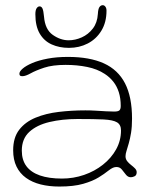

<svg xmlns="http://www.w3.org/2000/svg" viewBox="-20 -668 574 722"><path d="M203 33.5Q164.5 33.5 132.8 25.5Q101 17.5 77.8 0.8Q54.5 -16 42 -41.8Q29.5 -67.5 29.5 -103Q29.5 -150.5 52.2 -180Q75 -209.5 113.8 -225.5Q152.5 -241.5 201 -247.2Q249.5 -253 301 -253Q320 -253 340.2 -251.8Q360.5 -250.5 378.5 -249.5Q396.5 -248.5 409.5 -248.5Q424 -248.5 429 -253Q434 -257.5 434 -269.5Q434 -298.5 426.8 -321.2Q419.5 -344 406 -361Q392.5 -378 374 -390Q346 -408.5 308 -416.2Q270 -424 227 -424Q178 -424 146.2 -413.5Q114.5 -403 95.2 -392.2Q76 -381.5 64.5 -381.5Q58 -381.5 55.5 -383.5Q53 -385.5 53 -391Q53 -399.5 65.5 -410.2Q78 -421 101.5 -431Q125 -441 159 -447.5Q193 -454 235.5 -454Q317 -454 370.5 -429.8Q424 -405.5 450.2 -354.5Q476.5 -303.5 476.5 -222Q476.5 -191.5 472.8 -168.5Q469 -145.5 464.2 -129Q459.5 -112.5 455.8 -100.8Q452 -89 452 -80.5Q452 -70 458.2 -62Q464.5 -54 473 -47.5Q481.5 -41 487.8 -34.5Q494 -28 494 -20.5Q494 -9 486.2 -5.2Q478.5 -1.5 472 -1.5Q461 -1.5 453.5 -11.2Q446 -21 438.2 -30.5Q430.5 -40 418 -40Q411.5 -40 404.8 -37.2Q398 -34.5 386.5 -25.5Q373 -14.5 350.8 -0.8Q328.5 13 293 23.2Q257.5 33.5 203 33.5ZM213 3.5Q256 3.5 296 -10.2Q336 -24 367.2 -48.8Q398.5 -73.5 416.8 -106.5Q435 -139.5 435 -177.5Q435 -199 420 -208Q405 -217 369.5 -218.8Q334 -220.5 271.5 -220.5Q214 -220.5 166.2 -209.2Q118.5 -198 90.2 -172Q62 -146 62 -101.5Q62 -66.5 79.2 -43.2Q96.5 -20 130.2 -8.2Q164 3.5 213 3.5ZM239.5 -488Q203 -488 174.2 -501Q145.5 -514 129.2 -542Q113 -570 113 -614.5Q113 -630 117.8 -637Q122.5 -644 129 -644Q136 -644 139.8 -635.8Q143.5 -627.5 145.5 -605.5Q149.5 -557 178.5 -536.8Q207.5 -516.5 238 -516.5Q263 -516.5 287.5 -527.5Q312 -538.5 329 -560.5Q346 -582.5 348 -615.5Q349 -634.5 354 -641.5Q359 -648.5 366.5 -648.5Q372 -648.5 376.2 -643Q380.5 -637.5 380.5 -628Q380.5 -584 361.2 -552.5Q342 -521 310 -504.5Q278 -488 239.5 -488Z"/></svg>

Font: Gluten Thin
Style: Regular
Weight: 100
Designer: Tyler Finck
Foundry: Etcetera Type Company
Version: Version 1.300